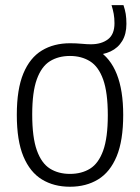

<svg xmlns="http://www.w3.org/2000/svg" viewBox="-20 -718 546 748"><path d="M252.5 9.5Q190 9.5 143.5 -18.8Q97 -47 71.2 -108.5Q45.5 -170 45.5 -270.5Q45.5 -370.5 71 -431.8Q96.5 -493 143 -521.2Q189.5 -549.5 253 -549.5Q277 -549.5 298 -547.5Q319 -545.5 334 -545.5Q375 -545.5 400.5 -564.8Q426 -584 426 -627.5Q426 -647.5 423 -664Q420 -680.5 414.5 -698H461Q467 -680.5 469.8 -663.8Q472.5 -647 472.5 -625Q472.5 -585.5 456.2 -558.5Q440 -531.5 411 -517.8Q382 -504 344.5 -504L360 -523Q460 -461.5 460 -270.5Q460 -170.5 434.5 -109Q409 -47.5 362.2 -19Q315.5 9.5 252.5 9.5ZM252.5 -40.5Q298 -40.5 331 -61Q364 -81.5 382 -131.5Q400 -181.5 400 -269Q400 -357.5 382 -408Q364 -458.5 330.8 -479.2Q297.5 -500 252.5 -500Q207.5 -500 174.5 -479.5Q141.5 -459 123.5 -409.2Q105.5 -359.5 105.5 -272Q105.5 -183 123.5 -132.5Q141.5 -82 174.5 -61.2Q207.5 -40.5 252.5 -40.5Z"/></svg>

Font: Encode Sans SemiCondensed Light
Style: Regular
Weight: 300
Width: 4
Designer: Multiple Designers
Foundry: Impallari Type
Version: Version 3.002